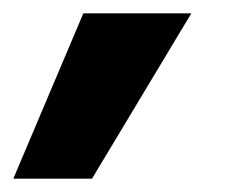

<svg xmlns="http://www.w3.org/2000/svg" viewBox="-58 -154 352 288"><path d="M-38 114 67 -134H229L80 114Z"/></svg>

Font: Figtree ExtraBold
Style: Italic
Weight: 800
Italic angle: -9.5°
Foundry: Erik Kennedy
Version: Version 2.001;gftools[0.9.30]